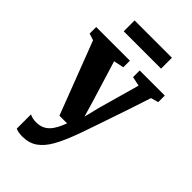

<svg xmlns="http://www.w3.org/2000/svg" viewBox="-296 -839 1187 1187"><g transform="rotate(45 297.0 -246.0)"><path d="M153 253.5Q134 253.5 119 250.8Q104 248 94 243V118Q101.5 123.5 117.2 127.2Q133 131 150.5 131Q177.5 131 198.2 122.8Q219 114.5 235.8 97.8Q252.5 81 265.8 56.5Q279 32 291 0H224L41 -477L-3 -491V-548.5H291.5V-491L225 -477L307.5 -208L337.5 -105.5L362.5 -207L438.5 -477.5L377 -490.5V-548.5H596.5V-491L547.5 -477.5Q529 -421 507.5 -356.2Q486 -291.5 464.5 -228.8Q443 -166 425 -113.5Q407 -61 395 -27Q383 7 380.5 12.5Q352 89.5 321.5 143.2Q291 197 251 225.2Q211 253.5 153 253.5ZM462.5 -745V-650H136V-745Z"/></g></svg>

Font: Merriweather 36pt Black
Style: Regular
Weight: 900
Version: Version 2.100